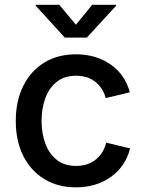

<svg xmlns="http://www.w3.org/2000/svg" viewBox="-20 -783 617 814"><path d="M301.8 11.2Q224.6 11.2 167.5 -23.9Q110.4 -59.1 78.6 -122.3Q46.9 -185.5 46.9 -270Q46.9 -355 78.6 -418.7Q110.4 -482.4 167.5 -517.6Q224.6 -552.7 301.8 -552.7Q386.7 -552.7 448.5 -510Q510.3 -467.3 530.3 -391.6L428.2 -367.2Q417 -409.7 384.5 -435.8Q352.1 -461.9 302.2 -461.9Q252.9 -461.9 220.5 -436Q188 -410.2 172.1 -366.5Q156.2 -322.8 156.2 -270Q156.2 -217.8 172.1 -174.6Q188 -131.3 220.5 -105.5Q252.9 -79.6 302.2 -79.6Q353 -79.6 386.2 -106.7Q419.4 -133.8 430.2 -178.2L531.7 -153.8Q511.7 -76.7 449.7 -32.7Q387.7 11.2 301.8 11.2ZM231.4 -762.7 301.8 -678.2 371.1 -762.7H472.2V-758.8L348.1 -623.5H254.9L131.3 -758.8V-762.7Z"/></svg>

Font: Inter Medium
Style: Regular
Weight: 500
Designer: Rasmus Andersson
Foundry: rsms
Version: Version 4.001;git-9221beed3